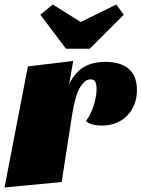

<svg xmlns="http://www.w3.org/2000/svg" viewBox="-38 -803 624 847"><path d="M427 -530Q494 -530 530 -499Q566 -468 566 -406Q566 -336 522.5 -292.5Q479 -249 411 -249Q389 -249 370 -254Q351 -259 341 -269Q361 -294 374.5 -335.5Q388 -377 388 -411Q388 -430 382.5 -441.5Q377 -453 361 -453Q338 -453 316.5 -420Q295 -387 281 -302L234 0L-18 24L85 -510L285 -534L267 -432Q292 -483 330.5 -506.5Q369 -530 427 -530ZM475 -783 508 -738 358 -588H253L140 -738L195 -783L318 -706Z"/></svg>

Font: Sansita Black Italic
Style: Regular
Weight: 900
Italic angle: -11°
Designer: Pablo Cosgaya
Foundry: Omnibus-Type
Version: Version 1.006